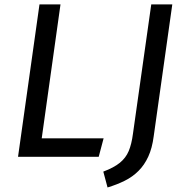

<svg xmlns="http://www.w3.org/2000/svg" viewBox="-20 -709 832 868"><path d="M158.5 -689.1H253.5L168.6 -83.7H448.4L426.2 0H61.5ZM663.8 -689.1H758.9L674.9 -93.2Q667.9 -39 650.3 -0.9Q632.7 37.3 606 63.8Q579.4 90.4 544.3 107.9Q509.2 125.5 466.2 138.5L447 66.8Q495 48.8 521.9 26.8Q548.9 4.8 561.9 -26.2Q574.9 -57.2 580.9 -103.2Z"/></svg>

Font: Fira Sans Variable
Style: Italic
Weight: 397
Italic angle: -8°
Designer: Carrois Corporate & Edenspiekermann AG
Foundry: Carrois Corporate GbR & Edenspiekermann AG
Version: Version 4.202